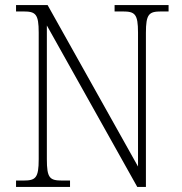

<svg xmlns="http://www.w3.org/2000/svg" viewBox="-20 -734 716 754"><path d="M43 0H255V-25H224C175 -25 164 -35 164 -109V-634L519 0H553V-605C553 -679 565 -689 613 -689H642V-714H430V-689H462C510 -689 522 -679 522 -606V-80L167 -714H43V-689H72C120 -689 132 -679 132 -606V-109C132 -35 120 -25 72 -25H43Z"/></svg>

Font: Noto Serif Ethiopic SemiCondensed ExtraLight
Style: Regular
Weight: 200
Width: 4
Designer: Monotype Design Team
Foundry: Monotype Imaging Inc.
Version: Version 2.102